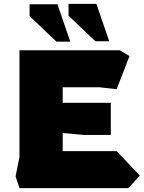

<svg xmlns="http://www.w3.org/2000/svg" viewBox="-20 -966 738 986"><path d="M80 0 60 -60 80 -160V-708H595L645 -678L579 -508L489 -518H302V-438H549V-273H411L302 -283V-190H579L698 -64L639 0ZM341 -752 275 -944H132V-883L270 -752ZM541 -754 475 -946H332V-885L470 -754Z"/></svg>

Font: Rowdies
Style: Bold
Weight: 700
Designer: Jaikishan Patel
Version: Version 1.000; ttfautohint (v1.8.3)